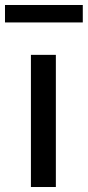

<svg xmlns="http://www.w3.org/2000/svg" viewBox="-52 -750 352 770"><path d="M172 -530H72V0H172ZM280 -730H-32V-660H280Z"/></svg>

Font: Bisquit Text
Style: Regular
Weight: 400
Version: Version 1.004;Glyphs 3.2.3 (3260)